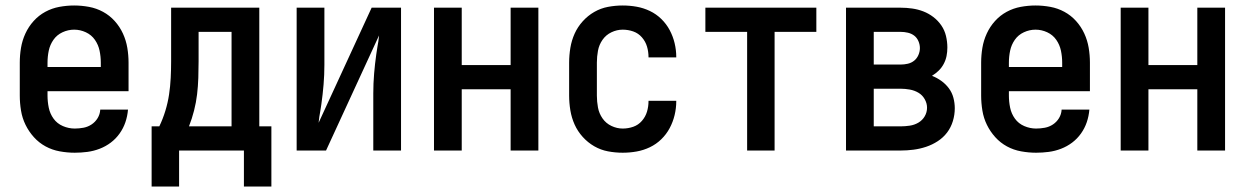

<svg xmlns="http://www.w3.org/2000/svg" viewBox="-20 -548 4540 699"><path d="M252 8Q225 8 197.5 3Q170 -2 146 -15Q122 -28 103.5 -48.5Q85 -69 73 -93.5Q61 -118 56.5 -145.5Q52 -173 52 -200V-320Q52 -347 56.5 -374Q61 -401 72.5 -426Q84 -451 102.5 -471.5Q121 -492 145 -505Q169 -518 196 -523Q223 -528 250 -528Q277 -528 304 -523Q331 -518 355 -505Q379 -492 397.5 -471.5Q416 -451 427.5 -426Q439 -401 443.5 -374Q448 -347 448 -320V-216H153V-200Q153 -178 157.5 -156Q162 -134 175 -116Q188 -98 209 -89Q230 -80 252 -80Q268 -80 284 -83Q300 -86 313.5 -95Q327 -104 335.5 -118Q344 -132 345 -149H446Q444 -125 436.5 -103Q429 -81 415.5 -62Q402 -43 383.5 -29Q365 -15 343 -6.5Q321 2 298 5Q275 8 252 8ZM347 -304V-320Q347 -342 342.5 -363.5Q338 -385 325.5 -403Q313 -421 292.5 -430.5Q272 -440 250 -440Q228 -440 207.5 -430.5Q187 -421 174.5 -403Q162 -385 157.5 -363.5Q153 -342 153 -320V-304Z M868 131V0H632V131H532V-88H560Q573 -115 582 -144.5Q591 -174 595.5 -204Q600 -234 601.5 -264.5Q603 -295 603 -325V-520H924V-88H968V131ZM668 -88H823V-432H703V-325Q703 -295 702 -264.5Q701 -234 697.5 -204.5Q694 -175 686.5 -145.5Q679 -116 668 -88Z M1060 0V-520H1161V-312Q1161 -276 1158 -240Q1155 -204 1150 -169L1146 -143Q1144 -133 1142.5 -122.5Q1141 -112 1140 -101L1333 -520H1440V0H1339V-208Q1339 -244 1342 -280Q1345 -316 1350 -351L1354 -377Q1356 -387 1357.5 -397.5Q1359 -408 1360 -419L1167 0Z M1560 0V-520H1661V-311H1839V-520H1940V0H1839V-223H1661V0Z M2247 8Q2220 8 2193.5 3Q2167 -2 2143.5 -15.5Q2120 -29 2101.5 -49.5Q2083 -70 2072 -94.5Q2061 -119 2056.5 -146Q2052 -173 2052 -200V-320Q2052 -347 2056.5 -374Q2061 -401 2072 -425.5Q2083 -450 2101.5 -470.5Q2120 -491 2143.5 -504.5Q2167 -518 2193.5 -523Q2220 -528 2247 -528Q2273 -528 2298 -523.5Q2323 -519 2346 -508Q2369 -497 2387.5 -479Q2406 -461 2418 -438.5Q2430 -416 2436 -391Q2442 -366 2442 -341Q2442 -341 2442 -340.5Q2442 -340 2442 -339H2341Q2341 -339 2341 -339.5Q2341 -340 2341 -340Q2341 -360 2335.5 -378.5Q2330 -397 2317 -412Q2304 -427 2285.5 -433.5Q2267 -440 2247 -440Q2226 -440 2206 -430.5Q2186 -421 2173.5 -403Q2161 -385 2157 -363.5Q2153 -342 2153 -320V-200Q2153 -178 2157 -156.5Q2161 -135 2173.5 -117Q2186 -99 2206 -89.5Q2226 -80 2247 -80Q2267 -80 2285.5 -86.5Q2304 -93 2317 -108Q2330 -123 2335.5 -141.5Q2341 -160 2341 -180Q2341 -180 2341 -180.5Q2341 -181 2341 -181H2442Q2442 -180 2442 -179.5Q2442 -179 2442 -179Q2442 -154 2436 -129Q2430 -104 2418 -81.5Q2406 -59 2387.5 -41Q2369 -23 2346 -12Q2323 -1 2298 3.5Q2273 8 2247 8Z M2700 0V-432H2548V-520H2952V-432H2800V0Z M3060 0V-520H3259Q3280 -520 3301 -517Q3322 -514 3341.5 -506.5Q3361 -499 3378 -486Q3395 -473 3407 -455.5Q3419 -438 3424 -417Q3429 -396 3429 -375Q3429 -359 3426 -344Q3423 -329 3415.5 -315Q3408 -301 3397 -290.5Q3386 -280 3373 -272Q3391 -265 3407 -253.5Q3423 -242 3434.5 -226.5Q3446 -211 3451 -192Q3456 -173 3456 -154Q3456 -130 3449 -107Q3442 -84 3428 -65.5Q3414 -47 3394 -34Q3374 -21 3351.5 -13.5Q3329 -6 3305.5 -3Q3282 0 3259 0ZM3259 -313Q3272 -313 3285 -316Q3298 -319 3308 -327Q3318 -335 3323.5 -347.5Q3329 -360 3329 -373Q3329 -386 3323.5 -398.5Q3318 -411 3308 -418.5Q3298 -426 3285 -429Q3272 -432 3259 -432H3161V-313ZM3259 -88Q3275 -88 3292 -90.5Q3309 -93 3323.5 -101.5Q3338 -110 3346.5 -124.5Q3355 -139 3355 -156Q3355 -172 3346.5 -187Q3338 -202 3323.5 -210.5Q3309 -219 3292 -222Q3275 -225 3259 -225H3161V-88Z M3752 8Q3725 8 3697.5 3Q3670 -2 3646 -15Q3622 -28 3603.5 -48.5Q3585 -69 3573 -93.5Q3561 -118 3556.5 -145.5Q3552 -173 3552 -200V-320Q3552 -347 3556.5 -374Q3561 -401 3572.5 -426Q3584 -451 3602.5 -471.5Q3621 -492 3645 -505Q3669 -518 3696 -523Q3723 -528 3750 -528Q3777 -528 3804 -523Q3831 -518 3855 -505Q3879 -492 3897.5 -471.5Q3916 -451 3927.5 -426Q3939 -401 3943.5 -374Q3948 -347 3948 -320V-216H3653V-200Q3653 -178 3657.5 -156Q3662 -134 3675 -116Q3688 -98 3709 -89Q3730 -80 3752 -80Q3768 -80 3784 -83Q3800 -86 3813.5 -95Q3827 -104 3835.5 -118Q3844 -132 3845 -149H3946Q3944 -125 3936.5 -103Q3929 -81 3915.5 -62Q3902 -43 3883.5 -29Q3865 -15 3843 -6.5Q3821 2 3798 5Q3775 8 3752 8ZM3847 -304V-320Q3847 -342 3842.5 -363.5Q3838 -385 3825.5 -403Q3813 -421 3792.5 -430.5Q3772 -440 3750 -440Q3728 -440 3707.5 -430.5Q3687 -421 3674.5 -403Q3662 -385 3657.5 -363.5Q3653 -342 3653 -320V-304Z M4060 0V-520H4161V-311H4339V-520H4440V0H4339V-223H4161V0Z"/></svg>

Font: Zed Sans Semibold
Style: Regular
Weight: 600
Designer: Belleve Invis
Foundry: Belleve Invis
Version: Version 1.0.0; ttfautohint (v1.8.4)